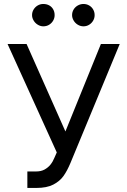

<svg xmlns="http://www.w3.org/2000/svg" viewBox="-20 -926 633 956"><path d="M116.2 -72.3H160.2Q184.6 -72.3 202.1 -82Q219.7 -91.8 231.4 -106.4Q243.2 -121.1 251 -140.6L262.7 -167L17.6 -707H112.3L305.7 -271.5L482.4 -707H576.2L331.1 -115.2Q314.5 -75.2 295.9 -49.3Q277.3 -23.4 245.1 -6.8Q212.9 9.8 161.1 9.8H116.2ZM139.6 -850.6Q139.6 -866.2 147.5 -878.9Q155.3 -891.6 168 -898.9Q180.7 -906.2 195.3 -906.2Q211.9 -906.2 224.6 -899.4Q237.3 -892.6 244.6 -879.9Q252 -867.2 252 -850.6Q252 -835.9 244.6 -823.2Q237.3 -810.5 224.6 -802.7Q211.9 -794.9 195.3 -794.9Q181.6 -794.9 168.5 -802.7Q155.3 -810.5 147.5 -823.7Q139.6 -836.9 139.6 -850.6ZM338.9 -850.6Q338.9 -866.2 346.7 -878.9Q354.5 -891.6 367.7 -898.9Q380.9 -906.2 395.5 -906.2Q411.1 -906.2 423.8 -898.9Q436.5 -891.6 443.8 -878.9Q451.2 -866.2 451.2 -850.6Q451.2 -835.9 443.8 -823.2Q436.5 -810.5 423.8 -802.7Q411.1 -794.9 395.5 -794.9Q380.9 -794.9 367.7 -802.7Q354.5 -810.5 346.7 -823.7Q338.9 -836.9 338.9 -850.6Z"/></svg>

Font: WEMIX Pretendard Variable
Style: Regular
Weight: 400
Designer: Base glyphs from Inter by Rasmus Andersson; Hangeul glyphs from Noto Sans CJK(Source Han Sans) by Jang Soo-young and Kan
Foundry: Kil Hyung-jin
Version: Version 1.000;Glyphs 3.2 (3208)